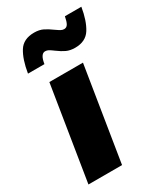

<svg xmlns="http://www.w3.org/2000/svg" viewBox="-193 -859 811 940"><g transform="rotate(-30 212.5 -388.5)"><path d="M206 -649Q190 -661 181 -666Q172 -671 162 -671Q136 -671 128 -618H35Q47 -692 73.5 -734.5Q100 -777 161 -777Q190 -777 211 -766.5Q232 -756 255 -739Q272 -727 280.5 -722.5Q289 -718 298 -718Q312 -718 319.5 -731Q327 -744 332 -771H425Q413 -698 386 -655Q359 -612 299 -612Q271 -612 250.5 -621.5Q230 -631 206 -649ZM210 0H20L105 -530H295Z"/></g></svg>

Font: Be Vietnam Black
Style: Italic
Weight: 900
Italic angle: -9°
Designer: Lam Bao; Tony Le; Vietanh Nguyen
Foundry: Yellow Type Foundry
Version: Version 5.000